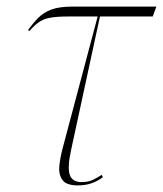

<svg xmlns="http://www.w3.org/2000/svg" viewBox="-20 -556 494 582"><path d="M216 6Q180 6 168.5 -11.5Q157 -29 160 -55Q163 -81 170 -107L276 -506H187Q153 -506 133 -502.5Q113 -499 99 -489.5Q85 -480 69 -462L65 -465Q81 -487 96.5 -502.5Q112 -518 135.5 -527Q159 -536 200 -536H454L443 -506H283L195 -99Q184 -48 191.5 -26Q199 -4 228 -4Q248 -4 263 -11.5Q278 -19 288 -26L292 -19Q276 -7 257.5 -0.5Q239 6 216 6Z"/></svg>

Font: Noto Serif Display SemiCondensed Thin
Style: Italic
Weight: 100
Width: 4
Italic angle: -12°
Designer: Monotype Design Team
Foundry: Monotype Imaging Inc.
Version: Version 2.009